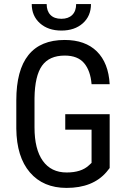

<svg xmlns="http://www.w3.org/2000/svg" viewBox="-20 -918 631 948"><path d="M521.5 -88.4V-354H302.2V-277.8H432.1V-113.8L418.9 -101.6C393.9 -78.1 357.3 -66.4 309.1 -66.4C258 -66.4 218.8 -85.5 191.4 -123.8C164.1 -162 150.4 -217 150.4 -288.6V-433.6C151.4 -506.8 163.7 -560.1 187.5 -593.5C211.3 -626.9 248.7 -643.6 299.8 -643.6C342.4 -643.6 374.3 -631.1 395.3 -606.2C416.3 -581.3 428.5 -546.7 432.1 -502.4H521.5C517.6 -572.4 496.5 -626.3 458.3 -664.1C420 -701.8 367 -720.7 299.3 -720.7C219.9 -720.7 160.2 -695.9 120.4 -646.2C80.5 -596.6 60.5 -522 60.5 -422.4V-282.7C61.5 -189.6 83.9 -117.6 127.7 -66.7C171.5 -15.7 231.8 9.8 308.6 9.8C395.2 9.8 460.9 -16.4 505.9 -68.8ZM429.2 -897.9H356C356 -874.8 349.5 -856.9 336.7 -844.2C323.8 -831.5 306 -825.2 283.2 -825.2C259.4 -825.2 241.4 -831.6 229 -844.5C216.6 -857.3 210.4 -875.2 210.4 -897.9H136.7C136.7 -858.9 150.2 -827.3 177.2 -803.2C204.3 -779.1 239.6 -767.1 283.2 -767.1C326.8 -767.1 362.1 -779.1 388.9 -803C415.8 -826.9 429.2 -858.6 429.2 -897.9Z"/></svg>

Font: Roboto Condensed
Style: Regular
Weight: 400
Designer: Google
Version: Version 2.134; 2016